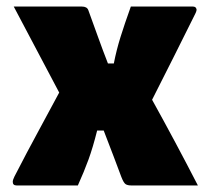

<svg xmlns="http://www.w3.org/2000/svg" viewBox="-20 -567 640 587"><path d="M22 -547H230Q246 -547 250 -536Q265 -495 279.5 -454.5Q294 -414 310 -373H328Q336 -414 348.5 -454Q361 -494 380 -547H569Q578 -547 580 -541Q583 -537 577 -525Q512 -394 445 -262Q481 -197 516 -131.5Q551 -66 585 0H382Q370 0 364 -4Q358 -8 351 -26Q342 -50 327.5 -88.5Q313 -127 297 -168H277Q264 -116 250.5 -79Q237 -42 218 0H31Q19 0 19 -11Q19 -17 24 -27Q62 -101 99 -169Q136 -237 161 -284Q126 -350 91.5 -415.5Q57 -481 22 -547Z"/></svg>

Font: Recursive Mn Lnr St Blk
Style: Regular
Weight: 900
Monospace: yes
Version: Version 1.079;hotconv 1.0.112;makeotfexe 2.5.65598; ttfautoh